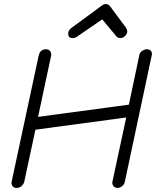

<svg xmlns="http://www.w3.org/2000/svg" viewBox="-20 -917 766 943"><path d="M337 -730Q315 -730 315 -752Q315 -768 331 -780L478 -888Q488 -897 500 -897Q512 -897 520 -887L598 -782Q605 -771 605 -762Q605 -751 594.5 -740.5Q584 -730 571 -730Q559 -730 552 -738L482 -822L357 -736Q348 -730 337 -730ZM62 6Q48 6 41.5 -3Q35 -12 37 -24L170 -644Q177 -675 206 -675Q220 -675 226.5 -665.5Q233 -656 231 -643L167 -343L613 -403L664 -645Q666 -658 677.5 -666.5Q689 -675 702 -675Q714 -675 721.5 -666.5Q729 -658 725 -644L593 -24Q591 -12 580 -3Q569 6 558 6Q545 6 537.5 -3Q530 -12 532 -24L600 -340L154 -280L99 -24Q96 -12 85.5 -3Q75 6 62 6Z"/></svg>

Font: Comic Neue
Style: Italic
Weight: 400
Italic angle: -12°
Designer: Craig Rozynski
Foundry: Craig Rozynski
Version: Version 2.003